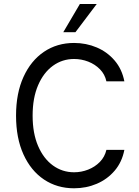

<svg xmlns="http://www.w3.org/2000/svg" viewBox="-20 -958 716 987"><path d="M619.3 -539.8H527Q519.2 -576 494 -601.7Q468.8 -627.5 433.6 -641.2Q398.4 -654.8 360.8 -654.8Q300.4 -654.8 252.1 -619.9Q203.8 -584.9 175.8 -519.7Q147.7 -454.5 147.7 -363.6Q147.7 -272.7 175.8 -207.6Q203.8 -142.4 252.1 -107.4Q300.4 -72.4 360.8 -72.4Q398.4 -72.4 433.2 -86.1Q468 -99.8 493.3 -125.5Q518.5 -151.3 527 -187.5H619.3Q607.2 -125 569.6 -80.8Q532 -36.6 477.6 -13.3Q423.3 9.9 360.8 9.9Q273.4 9.9 206.1 -35.2Q138.8 -80.3 100.7 -164.1Q62.5 -247.9 62.5 -363.6Q62.5 -478.7 100.7 -562.5Q138.8 -646.3 206.1 -691.8Q273.4 -737.2 360.8 -737.2Q422.9 -737.2 477.5 -714Q532 -690.7 569.6 -646.5Q607.2 -602.3 619.3 -539.8ZM305.4 -792.6 390.6 -937.5H477.3L367.9 -792.6Z"/></svg>

Font: Inter UI
Style: Regular
Weight: 400
Designer: Rasmus Andersson
Foundry: rsms
Version: Version 2.2